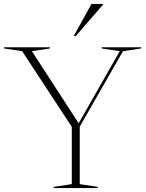

<svg xmlns="http://www.w3.org/2000/svg" viewBox="-28 -955 740 975"><path d="M84.5 -695 -7.5 -709V-715H225.5V-709L134 -695L371.5 -329L580 -695L488 -709V-715H689V-709L596.5 -695L377 -312V-20L468.5 -6V0H244.5V-6L336.5 -20V-311ZM346.5 -772 436.5 -935H495.5V-932L357 -772Z"/></svg>

Font: Newsreader 72pt ExtraLight
Style: Regular
Weight: 275
Designer: Hugues Gentile
Foundry: Production Type
Version: Version 1.003; ttfautohint (v1.8.3)